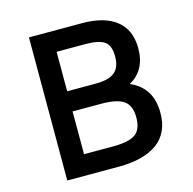

<svg xmlns="http://www.w3.org/2000/svg" viewBox="-103 -799 905 902"><g transform="rotate(-15 350.0 -348.0)"><path d="M620 -195Q620 -97 554 -48.5Q488 0 365 0H115V-696H374Q481 -696 539.5 -650Q598 -604 598 -514Q598 -407 516 -362Q620 -317 620 -195ZM223 -597V-405H363Q425 -405 454 -428.5Q483 -452 483 -505Q483 -558 456 -577.5Q429 -597 363 -597ZM505 -203Q505 -261 471.5 -284Q438 -307 364 -307H223V-99H365Q441 -99 473 -121.5Q505 -144 505 -203Z"/></g></svg>

Font: Amiko SemiBold
Style: Regular
Weight: 600
Designer: Pablo Impallari, Rodrigo Fuenzalida, Andres Torresi
Foundry: Impallari Type
Version: Version 1.001; ttfautohint (v1.3)